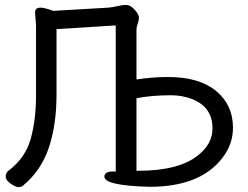

<svg xmlns="http://www.w3.org/2000/svg" viewBox="-20 -739 1003 778"><path d="M540 -47Q705 -47 783 -110Q841 -156 841 -219Q841 -306 757 -338Q718 -353 673 -353Q594 -353 533 -341V-47ZM3 -24Q3 -38 14 -47Q83 -99 104.5 -176.5Q126 -254 126 -353V-638L122 -688Q122 -708 144 -708Q161 -708 196 -695L419 -708Q439 -710 457 -714.5Q475 -719 489 -719Q504 -719 515.5 -709.5Q527 -700 535 -688Q543 -676 543 -666Q543 -657 538 -643Q533 -629 533 -619V-417Q598 -427 661 -427Q787 -427 855.5 -370.5Q924 -314 924 -222Q924 -164 893 -116Q806 18 586 18Q403 13 403 -23Q403 -41 429 -44H449V-636L209 -621V-355Q209 -233 177.5 -139.5Q146 -46 71 15Q67 19 55 19Q43 19 23 5Q3 -9 3 -24Z"/></svg>

Font: LXGW WenKai Lite
Style: Bold
Weight: 700
Designer: LXGW / Fontworks Inc.
Foundry: LXGW / Fontworks Inc.
Version: Version 1.330;April 28, 2024